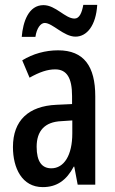

<svg xmlns="http://www.w3.org/2000/svg" viewBox="-20 -756 472 786"><path d="M69 -605H125C130 -640 146 -662 163 -662C195 -662 241 -606 289 -606C336 -606 373 -652 378 -736H321C315 -703 305 -680 285 -680C247 -680 208 -735 158 -735C97 -735 74 -667 69 -605ZM218 -550C166 -550 115 -536 71 -509L101 -438C142 -461 174 -472 206 -472C254 -472 275 -436 275 -363V-330L211 -327C97 -322 33 -263 33 -154C33 -68 70 10 155 10C213 10 252 -18 282 -74H284L298 0H370V-362C370 -484 324 -550 218 -550ZM231 -260 276 -263V-210C276 -120 242 -67 190 -67C152 -67 130 -94 130 -155C130 -220 163 -257 231 -260Z"/></svg>

Font: Noto Sans Sinhala UI ExtraCondensed Medium
Style: Regular
Weight: 500
Width: 2
Designer: Jelle Bosma - Monotype Design Team
Foundry: Monotype Imaging Inc.
Version: Version 2.006